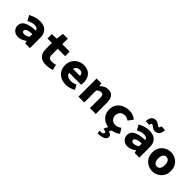

<svg xmlns="http://www.w3.org/2000/svg" viewBox="239 -2111 3722 3722"><g transform="rotate(45 2100.0 -250.0)"><path d="M220 12Q169 12 133 -9Q97 -30 77.5 -64Q58 -98 58 -140Q58 -223 131.5 -267.5Q205 -312 379 -322Q376 -342 364 -355.5Q352 -369 330.5 -376.5Q309 -384 278 -384Q256 -384 232.5 -378.5Q209 -373 184.5 -363Q160 -353 131 -339L74 -444Q111 -464 149 -479Q187 -494 227 -502Q267 -510 309 -510Q380 -510 431 -485.5Q482 -461 510 -410.5Q538 -360 538 -281V0H408L397 -54H393Q356 -26 312 -7Q268 12 220 12ZM271 -111Q303 -111 329.5 -123.5Q356 -136 379 -154V-226Q312 -224 275 -213.5Q238 -203 224 -187.5Q210 -172 210 -153Q210 -139 217.5 -129.5Q225 -120 238.5 -115.5Q252 -111 271 -111Z M987 12Q907 12 859 -15.5Q811 -43 789.5 -93Q768 -143 768 -209V-373H646V-492L775 -498L796 -649H928V-498H1131V-373H928V-211Q928 -175 939 -153Q950 -131 972 -122Q994 -113 1028 -113Q1055 -113 1078.5 -117.5Q1102 -122 1123 -130L1151 -14Q1118 -5 1077.5 3.5Q1037 12 987 12Z M1530 12Q1452 12 1389 -19Q1326 -50 1289.5 -108Q1253 -166 1253 -249Q1253 -331 1290 -389Q1327 -447 1386.5 -478.5Q1446 -510 1513 -510Q1590 -510 1642.5 -478Q1695 -446 1721.5 -391.5Q1748 -337 1748 -270Q1748 -249 1746 -229.5Q1744 -210 1742 -201H1372V-306H1632L1609 -277Q1609 -332 1586 -360.5Q1563 -389 1518 -389Q1483 -389 1458.5 -374Q1434 -359 1420.5 -327.5Q1407 -296 1407 -249Q1407 -200 1423.5 -169Q1440 -138 1472.5 -123.5Q1505 -109 1552 -109Q1584 -109 1613.5 -117Q1643 -125 1676 -141L1728 -46Q1685 -19 1632 -3.5Q1579 12 1530 12Z M1868 0V-498H1998L2009 -435H2013Q2044 -465 2085.5 -487.5Q2127 -510 2183 -510Q2266 -510 2304.5 -455.5Q2343 -401 2343 -307V0H2183V-287Q2183 -332 2169 -353Q2155 -374 2118 -374Q2091 -374 2071 -362.5Q2051 -351 2028 -330V0Z M2743 12Q2664 12 2601 -19Q2538 -50 2501 -108Q2464 -166 2464 -249Q2464 -332 2504.5 -390Q2545 -448 2611.5 -479Q2678 -510 2754 -510Q2814 -510 2862.5 -491.5Q2911 -473 2942 -443L2869 -345Q2841 -365 2815.5 -373.5Q2790 -382 2764 -382Q2724 -382 2693 -365.5Q2662 -349 2645 -319Q2628 -289 2628 -249Q2628 -208 2644.5 -178.5Q2661 -149 2690.5 -132.5Q2720 -116 2758 -116Q2796 -116 2827.5 -130Q2859 -144 2885 -161L2948 -61Q2903 -23 2848 -5.5Q2793 12 2743 12ZM2636 242 2625 179Q2682 176 2704 166.5Q2726 157 2726 136Q2726 121 2711 111Q2696 101 2650 95L2702 -11H2793L2762 61Q2801 69 2820.5 86.5Q2840 104 2840 136Q2840 188 2786 213Q2732 238 2636 242Z M3220 12Q3169 12 3133 -9Q3097 -30 3077.5 -64Q3058 -98 3058 -140Q3058 -223 3131.5 -267.5Q3205 -312 3379 -322Q3376 -342 3364 -355.5Q3352 -369 3330.5 -376.5Q3309 -384 3278 -384Q3256 -384 3232.5 -378.5Q3209 -373 3184.5 -363Q3160 -353 3131 -339L3074 -444Q3111 -464 3149 -479Q3187 -494 3227 -502Q3267 -510 3309 -510Q3380 -510 3431 -485.5Q3482 -461 3510 -410.5Q3538 -360 3538 -281V0H3408L3397 -54H3393Q3356 -26 3312 -7Q3268 12 3220 12ZM3271 -111Q3303 -111 3329.5 -123.5Q3356 -136 3379 -154V-226Q3312 -224 3275 -213.5Q3238 -203 3224 -187.5Q3210 -172 3210 -153Q3210 -139 3217.5 -129.5Q3225 -120 3238.5 -115.5Q3252 -111 3271 -111ZM3385 -573Q3363 -573 3343.5 -582Q3324 -591 3309 -602.5Q3294 -614 3281.5 -623.5Q3269 -633 3258 -633Q3245 -633 3237 -621.5Q3229 -610 3226 -582L3127 -588Q3128 -642 3144 -676Q3160 -710 3188 -726Q3216 -742 3255 -742Q3278 -742 3297 -733Q3316 -724 3331 -712.5Q3346 -701 3358.5 -692Q3371 -683 3382 -683Q3395 -683 3403 -694Q3411 -705 3414 -733L3513 -728Q3512 -674 3496 -639.5Q3480 -605 3452 -589Q3424 -573 3385 -573Z M3900 12Q3834 12 3775.5 -19Q3717 -50 3680.5 -108Q3644 -166 3644 -249Q3644 -332 3680.5 -390Q3717 -448 3775.5 -479Q3834 -510 3900 -510Q3966 -510 4024.5 -479Q4083 -448 4119.5 -390Q4156 -332 4156 -249Q4156 -166 4119.5 -108Q4083 -50 4024.5 -19Q3966 12 3900 12ZM3900 -116Q3931 -116 3951.5 -132.5Q3972 -149 3982 -178.5Q3992 -208 3992 -249Q3992 -289 3982 -319Q3972 -349 3951.5 -365.5Q3931 -382 3900 -382Q3869 -382 3848.5 -365.5Q3828 -349 3818 -319Q3808 -289 3808 -249Q3808 -208 3818 -178.5Q3828 -149 3848.5 -132.5Q3869 -116 3900 -116Z"/></g></svg>

Font: Source Code Pro ExtraLight ExtraBold
Style: Regular
Weight: 800
Monospace: yes
Version: Version 1.018;hotconv 1.0.116;makeotfexe 2.5.65601